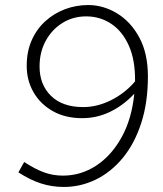

<svg xmlns="http://www.w3.org/2000/svg" viewBox="-20 -731 648 762"><path d="M330 -711Q390 -711 444.5 -678Q499 -645 533 -582Q567 -519 567 -428Q567 -324 540.5 -242.5Q514 -161 467.5 -104.5Q421 -48 360.5 -18.5Q300 11 233 11Q186 11 142.5 -3Q99 -17 53 -47L76 -88Q119 -60 154.5 -47Q190 -34 230 -34Q301 -34 361.5 -73.5Q422 -113 462.5 -186Q503 -259 513 -359Q470 -313 417.5 -287.5Q365 -262 306 -262Q239 -262 189.5 -290Q140 -318 113 -365Q86 -412 86 -470Q86 -526 105.5 -570.5Q125 -615 159.5 -646.5Q194 -678 238 -694.5Q282 -711 330 -711ZM322 -666Q270 -666 228 -640Q186 -614 161.5 -569Q137 -524 137 -467Q137 -395 182.5 -350.5Q228 -306 310 -306Q366 -306 421 -333.5Q476 -361 516 -408Q517 -492 491.5 -549.5Q466 -607 421.5 -636.5Q377 -666 322 -666Z"/></svg>

Font: Red Hat Text VF
Style: Italic
Weight: 300
Italic angle: -12°
Designer: Pentagram, MCKL
Foundry: Pentagram, MCKL
Version: Version 1.023